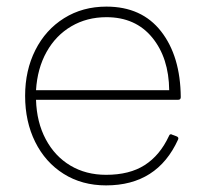

<svg xmlns="http://www.w3.org/2000/svg" viewBox="-20 -537 623 581"><path d="M519 -115Q456 24 301 24Q228 24 172.5 -11Q117 -46 86.5 -107.5Q56 -169 56 -247Q56 -324 87 -385.5Q118 -447 174 -482Q230 -517 302 -517Q409 -517 467.5 -442Q526 -367 527 -243Q527 -235 519 -235H89Q91 -167 118.5 -115.5Q146 -64 193 -36Q240 -8 301 -8Q372 -8 418 -37.5Q464 -67 491 -125Q494 -134 502 -129L513 -125Q522 -122 519 -115ZM302 -485Q243 -485 196 -457.5Q149 -430 121 -380Q93 -330 89 -264H492Q491 -362 440.5 -423.5Q390 -485 302 -485Z"/></svg>

Font: LINE Seed JP_TTF Thin
Style: Regular
Weight: 250
Designer: LY Corporation & Fontrix & Fontworks
Version: Version 1.008